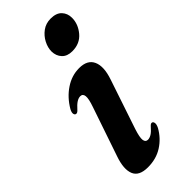

<svg xmlns="http://www.w3.org/2000/svg" viewBox="-222 -695 738 738"><g transform="rotate(-45 147.5 -325.5)"><path d="M205 -512Q177.5 -512 162.8 -527.8Q148 -543.5 147.5 -568Q147.5 -589 158.5 -610.2Q169.5 -631.5 189 -645.8Q208.5 -660 234.5 -660Q265 -660 280 -644Q295 -628 295 -604Q295 -570 270.8 -541Q246.5 -512 205 -512ZM164.5 -130Q153 -95 155 -80.5Q157 -66 170 -66Q179 -66 189.5 -72.2Q200 -78.5 215 -96Q221.5 -103 226.5 -102Q232.5 -101.5 234.2 -93.2Q236 -85 229 -71Q208.5 -34.5 174.5 -12.8Q140.5 9 95 9Q47 9 34.8 -21.5Q22.5 -52 41 -105L109 -304.5Q121 -338.5 119.2 -353.5Q117.5 -368.5 104 -368.5Q94.5 -368.5 83.8 -361.8Q73 -355 56.5 -336.5Q50 -330.5 45 -331.5Q39 -332 37.2 -339.8Q35.5 -347.5 42.5 -360.5Q66 -400.5 101.5 -424.2Q137 -448 177.5 -448Q222.5 -448 236.5 -416.5Q250.5 -385 232 -331Z"/></g></svg>

Font: Fraunces 144pt Soft SemiBold
Style: Italic
Weight: 600
Italic angle: -16°
Version: Version 1.000;[b76b70a41]